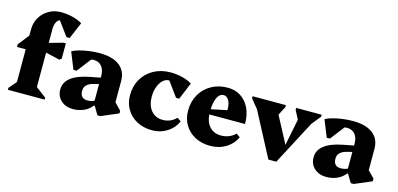

<svg xmlns="http://www.w3.org/2000/svg" viewBox="-70 -1221 3485 1681"><g transform="rotate(15 1672.5 -380.5)"><path d="M42 0V-18L101 -86V-383H22V-407L101 -507V-566Q101 -625 130 -673Q159 -721 208 -749Q257 -777 318 -777Q371 -777 423 -764Q475 -751 511 -728L447 -578H418L324 -706Q281 -686 281 -610V-489L405 -524H427V-385L409 -371L281 -401V-89L375 -18V0Z M634 16Q568 16 526 -22.5Q484 -61 484 -122Q484 -252 707 -295L800 -313V-330Q800 -384 773.5 -415.5Q747 -447 701 -447Q689 -447 678 -444L580 -317H551L490 -469Q514 -483 554.5 -494Q595 -505 642.5 -511.5Q690 -518 735 -518Q853 -518 916.5 -469.5Q980 -421 980 -330V-138L1039 -77V-53L884 13H857L813 -61H805Q777 -24 732.5 -4Q688 16 634 16ZM672 -161Q672 -90 738 -90Q772 -90 800 -104V-255L756 -244Q672 -224 672 -161Z M1352 16Q1274 16 1214.5 -15.5Q1155 -47 1121 -103Q1087 -159 1087 -231Q1087 -315 1124.5 -379Q1162 -443 1228.5 -479.5Q1295 -516 1382 -516Q1435 -516 1487 -503Q1539 -490 1575 -467L1511 -313H1482L1386 -445Q1354 -445 1329 -421.5Q1304 -398 1289 -358Q1274 -318 1274 -269Q1274 -190 1313 -143Q1352 -96 1418 -96Q1490 -96 1541 -148L1575 -124Q1547 -60 1487 -22Q1427 16 1352 16Z M1878 16Q1800 16 1740.5 -15.5Q1681 -47 1647 -103Q1613 -159 1613 -231Q1613 -315 1649.5 -379Q1686 -443 1750.5 -479.5Q1815 -516 1899 -516Q1966 -516 2016.5 -483.5Q2067 -451 2096 -391Q2125 -331 2125 -248H1801Q1806 -178 1844.5 -137Q1883 -96 1944 -96Q2025 -96 2076 -148L2110 -124Q2082 -60 2020 -22Q1958 16 1878 16ZM1879 -444Q1845 -444 1824.5 -404.5Q1804 -365 1801 -295L1945 -325Q1945 -385 1926.5 -414.5Q1908 -444 1879 -444Z M2403 0 2193 -399 2126 -482V-500H2428V-482L2387 -403L2514 -163L2562 -404L2521 -482V-500H2752V-482L2685 -399L2475 0Z M2930 16Q2864 16 2822 -22.5Q2780 -61 2780 -122Q2780 -252 3003 -295L3096 -313V-330Q3096 -384 3069.5 -415.5Q3043 -447 2997 -447Q2985 -447 2974 -444L2876 -317H2847L2786 -469Q2810 -483 2850.5 -494Q2891 -505 2938.5 -511.5Q2986 -518 3031 -518Q3149 -518 3212.5 -469.5Q3276 -421 3276 -330V-138L3335 -77V-53L3180 13H3153L3109 -61H3101Q3073 -24 3028.5 -4Q2984 16 2930 16ZM2968 -161Q2968 -90 3034 -90Q3068 -90 3096 -104V-255L3052 -244Q2968 -224 2968 -161Z"/></g></svg>

Font: Platypi ExtraBold
Style: Regular
Weight: 800
Designer: David Sargent
Foundry: Bolt Cutter Type
Version: Version 1.200; ttfautohint (v1.8.4.7-5d5b)